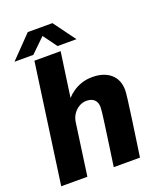

<svg xmlns="http://www.w3.org/2000/svg" viewBox="-159 -986 914 1087"><g transform="rotate(-20 298.0 -442.5)"><path d="M19.5 0 120 -720H278L240 -452Q256.5 -470 278.8 -485.5Q301 -501 330.2 -511Q359.5 -521 395.5 -521Q465 -521 505.5 -485.8Q546 -450.5 546 -387.5Q546 -374.5 541.2 -335.5Q536.5 -296.5 525.2 -216.5Q514 -136.5 494 0H336Q349 -90.5 357.8 -152.8Q366.5 -215 372 -254.2Q377.5 -293.5 379.8 -314.8Q382 -336 382 -345Q382 -374.5 365.2 -390.2Q348.5 -406 318.5 -406Q295 -406 274 -393.8Q253 -381.5 239 -361Q225 -340.5 221 -314.5L177 0ZM12 -753 140 -885H288.5L385.5 -753H271.5L197 -855H230.5L125.5 -753Z"/></g></svg>

Font: Chivo Medium
Style: Italic
Weight: 500
Italic angle: -8.05°
Designer: Hector Gatti
Foundry: Omnibus-Type
Version: Version 2.002